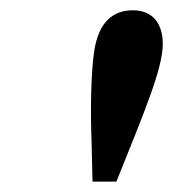

<svg xmlns="http://www.w3.org/2000/svg" viewBox="-20 -745 334 370"><path d="M236.5 -725.2C198.2 -725.2 171.1 -703.5 161.9 -649C154.9 -603 154.2 -529.1 156.4 -475.1L158.3 -395H204.3C256.5 -525.5 293.7 -612 293.7 -660.4C293.7 -699.7 273.8 -725.2 236.5 -725.2Z"/></svg>

Font: Source Serif Variable
Style: Italic
Weight: 389
Italic angle: -12°
Designer: Frank Grießhammer
Foundry: Adobe Systems Incorporated
Version: Version 3.001;hotconv 1.0.111;makeotfexe 2.5.65597